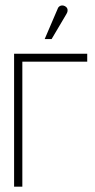

<svg xmlns="http://www.w3.org/2000/svg" viewBox="-20 -702 357 722"><path d="M229 -648Q233 -654 234 -660Q235 -666 232.5 -671Q230 -676 224 -679Q218 -682 212.5 -681.5Q207 -681 202.5 -677.5Q198 -674 196 -667L148 -555H174ZM33 -500V0H64V-470H308V-500Z"/></svg>

Font: Advent Pro ExtraLight
Style: Regular
Weight: 250
Version: Version 3.000